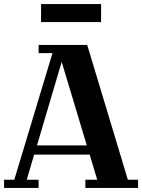

<svg xmlns="http://www.w3.org/2000/svg" viewBox="-20 -920 696 940"><path d="M169 -660V-700H407L606 -40H656V0H398V-40H456L419 -163H147L111 -40H169V0H0V-40H50L237 -660ZM282 -617 161 -208H405ZM181 -900H475V-812H181Z"/></svg>

Font: Croissant One
Style: Regular
Weight: 400
Designer: Eduardo Rodriguez Tunni
Foundry: Eduardo Rodriguez Tunni
Version: Version 1.001